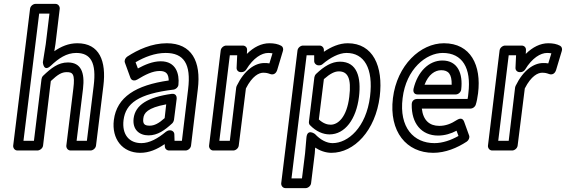

<svg xmlns="http://www.w3.org/2000/svg" viewBox="-20 -751 2918 990"><path d="M101 -25 182 -681H235L216 -524L201 -430C201 -430 204 -377 242 -412C282 -450 323 -478 373 -478C448 -478 478 -428 463 -308L428 -25H375L408 -293C418 -377 398 -429 330 -429C280 -429 244 -400 202 -360C197 -355 195 -349 194 -343L155 -25ZM48 0C47 11 55 25 70 25H173C184 25 200 15 202 0L242 -333C278 -367 298 -379 324 -379C354 -379 368 -371 358 -293L322 0C321 11 329 25 344 25H447C458 25 473 15 475 0L513 -308C529 -436 493 -528 379 -528C333 -528 295 -511 260 -487L266 -524L288 -706C289 -717 281 -731 266 -731H163C152 -731 137 -721 135 -706Z M617 -132C628 -218 693 -267 875 -289C888 -291 899 -302 900 -314C906 -371 887 -435 809 -435C767 -435 726 -417 691 -398L679 -430C725 -457 779 -478 834 -478C928 -478 966 -421 950 -291L918 -25H880L879 -58C879 -70 869 -79 857 -79H854C848 -79 840 -75 836 -72C794 -37 751 -13 709 -13C646 -13 608 -57 617 -132ZM567 -132C555 -35 611 37 703 37C749 37 790 19 829 -8L830 4C830 16 840 25 852 25H937C948 25 963 15 965 0L1000 -291C1018 -435 968 -528 840 -528C763 -528 691 -495 636 -459C626 -452 620 -439 624 -428L652 -351C659 -331 679 -335 688 -341C729 -366 767 -385 803 -385C838 -385 849 -369 850 -336C681 -312 582 -251 567 -132ZM669 -141C662 -83 698 -53 746 -53C793 -53 830 -80 868 -115C873 -120 876 -127 877 -132L891 -242C892 -252 888 -270 865 -267C742 -250 678 -210 669 -141ZM719 -141C722 -168 740 -195 837 -213L829 -142C799 -115 776 -103 752 -103C726 -103 715 -111 719 -141Z M1111 -25 1165 -466H1203L1200 -402C1199 -389 1209 -379 1222 -379H1226C1236 -379 1245 -385 1250 -393C1286 -452 1329 -478 1363 -478C1372 -478 1380 -477 1385 -476L1369 -424C1359 -426 1353 -426 1343 -426C1294 -426 1240 -389 1201 -309C1200 -306 1198 -302 1198 -300L1165 -25ZM1058 0C1057 11 1065 25 1080 25H1183C1194 25 1209 15 1211 0L1248 -295C1281 -360 1316 -376 1337 -376C1353 -376 1360 -374 1374 -369C1395 -362 1406 -379 1409 -389L1439 -489C1442 -499 1439 -510 1430 -515C1413 -524 1394 -528 1369 -528C1328 -528 1288 -508 1253 -473L1254 -493C1255 -506 1245 -516 1232 -516H1146C1135 -516 1120 -506 1118 -491Z M1560 -41 1553 40 1537 169H1483L1561 -466H1600V-436C1600 -424 1611 -414 1623 -414H1626C1633 -414 1640 -417 1644 -421C1683 -454 1728 -478 1767 -478C1857 -478 1906 -400 1888 -253C1868 -93 1774 -13 1695 -13C1665 -13 1633 -29 1604 -60C1604 -60 1564 -90 1560 -41ZM1605 10C1629 26 1659 37 1689 37C1806 37 1916 -77 1938 -253C1957 -410 1903 -528 1773 -528C1729 -528 1687 -509 1650 -484V-494C1650 -506 1640 -516 1628 -516H1542C1531 -516 1516 -506 1514 -491L1430 194C1429 205 1437 219 1452 219H1556C1567 219 1582 209 1584 194L1603 40ZM1578 -106C1610 -73 1646 -58 1679 -58C1759 -58 1817 -137 1831 -252C1843 -351 1822 -433 1733 -433C1690 -433 1651 -409 1610 -370C1605 -365 1602 -359 1601 -353L1573 -124C1572 -117 1574 -110 1578 -106ZM1624 -135 1650 -343C1683 -372 1706 -383 1727 -383C1772 -383 1793 -349 1781 -252C1768 -145 1722 -108 1685 -108C1668 -108 1647 -114 1624 -135Z M2056 -245C2074 -395 2177 -478 2263 -478C2364 -478 2411 -400 2395 -270C2394 -260 2393 -248 2391 -241H2131C2120 -241 2103 -234 2103 -213C2101 -115 2153 -52 2239 -52C2273 -52 2306 -62 2334 -77L2344 -50C2305 -28 2262 -13 2220 -13C2113 -13 2037 -94 2056 -245ZM2006 -245C1985 -72 2076 37 2214 37C2276 37 2337 12 2387 -21C2396 -27 2403 -41 2399 -52L2373 -124C2364 -148 2344 -137 2337 -133C2305 -112 2277 -102 2245 -102C2195 -102 2162 -130 2155 -191H2406C2417 -191 2429 -199 2433 -211C2438 -226 2442 -247 2445 -270C2463 -414 2407 -528 2269 -528C2148 -528 2027 -415 2006 -245ZM2133 -264H2330C2345 -264 2357 -278 2358 -289C2368 -372 2340 -439 2261 -439C2192 -439 2133 -382 2112 -292C2110 -282 2112 -264 2133 -264ZM2169 -314C2189 -367 2223 -389 2255 -389C2292 -389 2310 -369 2309 -314Z M2549 -25 2603 -466H2641L2638 -402C2637 -389 2647 -379 2660 -379H2664C2674 -379 2683 -385 2688 -393C2724 -452 2767 -478 2801 -478C2810 -478 2818 -477 2823 -476L2807 -424C2797 -426 2791 -426 2781 -426C2732 -426 2678 -389 2639 -309C2638 -306 2636 -302 2636 -300L2603 -25ZM2496 0C2495 11 2503 25 2518 25H2621C2632 25 2647 15 2649 0L2686 -295C2719 -360 2754 -376 2775 -376C2791 -376 2798 -374 2812 -369C2833 -362 2844 -379 2847 -389L2877 -489C2880 -499 2877 -510 2868 -515C2851 -524 2832 -528 2807 -528C2766 -528 2726 -508 2691 -473L2692 -493C2693 -506 2683 -516 2670 -516H2584C2573 -516 2558 -506 2556 -491Z"/></svg>

Font: Falling Sky
Style: CondOuObl
Weight: 400
Designer: Paul D. Hunt
Foundry: Adobe Systems Incorporated
Version: Version 1.02